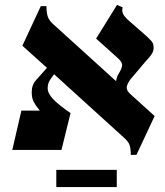

<svg xmlns="http://www.w3.org/2000/svg" viewBox="-20 -610 670 781"><path d="M30 0 67 -160H142Q126 -179 117.5 -195Q109 -211 109 -235Q109 -265 127 -284.5Q145 -304 171 -334L71 -424L146 -585H169Q169 -561 173.5 -545Q178 -529 195 -513L452 -280Q455 -299 464.5 -313.5Q474 -328 476.5 -342Q479 -356 460 -373L371 -453L456 -590L479 -580Q475 -567 480 -555Q485 -543 505 -525L576 -463Q590 -450 597.5 -441Q605 -432 605 -415Q605 -396 586.5 -376Q568 -356 552 -336Q534 -314 517.5 -295.5Q501 -277 496.5 -260.5Q492 -244 509 -229L494 -242L609 -138L535 20H512Q512 -4 507.5 -19Q503 -34 481 -53L200 -308Q185 -289 179.5 -277.5Q174 -266 174 -251Q174 -230 197 -206Q220 -182 267 -150L230 0ZM209 81H455V151H209Z"/></svg>

Font: Bona Nova SC
Style: Bold
Weight: 700
Designer: Mateusz Machalski
Foundry: Capitalics
Version: Version 4.001; ttfautohint (v1.8.4.7-5d5b)